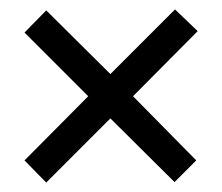

<svg xmlns="http://www.w3.org/2000/svg" viewBox="-20 -557 470 407"><path d="M351 -537 399 -491 262 -353 396 -217 350 -171 214 -306 78 -170 32 -217 167 -353 32 -488 78 -535 214 -400Z"/></svg>

Font: Noto Sans Lao UI ExtCond
Style: Regular
Weight: 400
Width: 2
Designer: Monotype Design Team
Foundry: Monotype Imaging Inc.
Version: Version 2.000; ttfautohint (v1.8.4.7-5d5b)